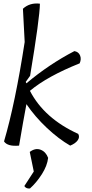

<svg xmlns="http://www.w3.org/2000/svg" viewBox="-20 -832 526 1097"><path d="M127 -364 131 -356Q259 -464 405 -540Q429 -536 437.5 -515Q446 -494 435 -470Q250 -396 151 -313Q233 -155 427 -67Q437 -49 424 -30.5Q411 -12 381 0Q315 -38 247.5 -101.5Q180 -165 131 -237Q112 -137 89 0Q23 6 3 -24Q67 -241 121 -592L111 -782Q150 -818 208 -811Q207 -729 152 -399ZM173 148 150 36Q182 12 212 23.5Q242 35 255 70Q250 115 219 163.5Q188 212 151 245Q129 247 119 231Z"/></svg>

Font: Tillana
Style: Regular
Weight: 400
Designer: Lipi Raval (Devanagari, Latin), Jonny Pinhorn (Latin)
Foundry: Indian Type Foundry
Version: Version 2.003;PS 1.0;hotconv 1.0.79;makeotf.lib2.5.61930; tt